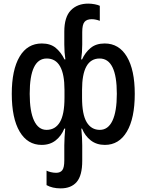

<svg xmlns="http://www.w3.org/2000/svg" viewBox="-20 -790 809 1060"><path d="M315 250Q269 250 237 232V152Q246 157 261 160.5Q276 164 290 164Q313 164 324 149.5Q335 135 335 96V12Q335 -9 336.5 -33Q338 -57 340 -80H335Q319 -40 287.5 -15Q256 10 210 10Q132 10 88.5 -63.5Q45 -137 45 -272Q45 -404 88 -477Q131 -550 211 -550Q259 -550 288.5 -525Q318 -500 336 -462H341Q338 -482 336.5 -501.5Q335 -521 335 -544V-615Q335 -696 371 -733Q407 -770 467 -770Q485 -770 503 -766.5Q521 -763 531 -758V-675Q521 -679 509.5 -681.5Q498 -684 486 -684Q459 -684 446.5 -669Q434 -654 434 -613V-544Q434 -521 432.5 -501.5Q431 -482 428 -462H433Q450 -500 480 -525Q510 -550 558 -550Q637 -550 680.5 -477Q724 -404 724 -272Q724 -137 680.5 -63.5Q637 10 559 10Q513 10 481 -15Q449 -40 433 -80H429Q434 -30 434 13V98Q434 179 403.5 214.5Q373 250 315 250ZM237 -73Q285 -73 310.5 -115.5Q336 -158 336 -250V-294Q336 -467 238 -467Q144 -467 144 -272Q144 -175 168 -124Q192 -73 237 -73ZM531 -73Q577 -73 601 -124Q625 -175 625 -272Q625 -467 530 -467Q433 -467 433 -294V-250Q433 -158 458.5 -115.5Q484 -73 531 -73Z"/></svg>

Font: Noto Sans Georgian Condensed Medium
Style: Regular
Weight: 500
Width: 3
Designer: Monotype Design Team, Akaki Razmadze
Foundry: Google LLC
Version: Version 2.005; ttfautohint (v1.8.4.7-5d5b)